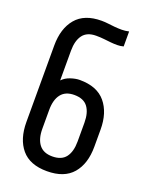

<svg xmlns="http://www.w3.org/2000/svg" viewBox="-136 -778 662 855"><g transform="rotate(20 195.0 -350.5)"><path d="M278 -254V-165C278 -133 271.3 -108.2 258 -90.5C244.7 -72.8 223.3 -64 194 -64C166 -64 145.2 -72.8 131.5 -90.5C117.8 -108.2 111 -133 111 -165V-254C111 -286 117.8 -310.8 131.5 -328.5C145.2 -346.2 166 -355 194 -355C223.3 -355 244.7 -346.2 258 -328.5C271.3 -310.8 278 -286 278 -254ZM194 -426C180.7 -426 166.2 -423.3 150.5 -418C134.8 -412.7 122 -404.7 112 -394V-535C112 -567 118.7 -591.8 132 -609.5C145.3 -627.2 166.3 -636 195 -636C209 -636 221.7 -635.3 233 -634C244.3 -632.7 255.2 -631.5 265.5 -630.5C275.8 -629.5 286 -629 296 -629C306 -629 316 -630.3 326 -633V-704C314 -701.3 302.7 -700 292 -700C280.7 -700 269.5 -700.5 258.5 -701.5C247.5 -702.5 236.8 -703.7 226.5 -705C216.2 -706.3 205.7 -707 195 -707C141 -707 100.7 -691.2 74 -659.5C47.3 -627.8 34 -585 34 -531V-169C34 -115 47.2 -72.3 73.5 -41C99.8 -9.7 140 6 194 6C248.7 6 289.3 -9.7 316 -41C342.7 -72.3 356 -115 356 -169V-250C356 -303.3 342.7 -346 316 -378C289.3 -410 248.7 -426 194 -426Z"/></g></svg>

Font: Bebas Neue Regular two
Style: Regular2
Weight: 400
Designer: Ryoichi Tsunekawa & LGV (GE)
Foundry: Free Software Foundation, Inc.
Version: Version 1.003 August 13, 2016